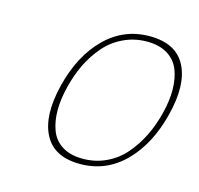

<svg xmlns="http://www.w3.org/2000/svg" viewBox="-73 -897 608 587"><g transform="rotate(15 231.5 -603.5)"><path d="M432.1 -604Q442.4 -644.5 442.1 -679.2Q441.9 -713.9 431.2 -741.7Q420.4 -769.5 394.5 -785.6Q368.7 -801.8 329.1 -801.8Q289.6 -801.8 255.4 -785.6Q221.2 -769.5 196.8 -741.5Q172.4 -713.4 155.5 -679Q138.7 -644.5 128.9 -604Q118.7 -563.5 118.7 -528.8Q118.7 -494.1 129.2 -465.8Q139.6 -437.5 165.5 -421.1Q191.4 -404.8 231 -404.8Q270.5 -404.8 304.7 -420.9Q338.9 -437 363.3 -465.3Q387.7 -493.7 404.8 -528.3Q421.9 -563 432.1 -604ZM451.2 -604Q426.3 -504.4 367.7 -445.8Q309.1 -387.2 227.1 -387.2Q144 -387.2 114 -445.6Q84 -503.9 108.9 -604Q133.8 -703.6 192.4 -761.7Q251 -819.8 333 -819.8Q416.5 -819.8 446.5 -761.7Q476.6 -703.6 451.2 -604Z"/></g></svg>

Font: Sinkin Sans 100 Thin Italic
Style: Regular
Weight: 100
Italic angle: -112°
Designer: Keith Bates
Foundry: K-Type
Version: Sinkin Sans (version 1.0)  by Keith Bates   •   © 2014   www